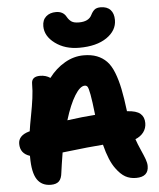

<svg xmlns="http://www.w3.org/2000/svg" viewBox="-63 -1029 906 1094"><g transform="rotate(-5 390.0 -482.0)"><path d="M413.1 -755.9Q331.5 -755.9 275.4 -797.6Q219.2 -839.4 219.2 -896Q219.2 -931.6 241 -950.9Q262.7 -970.2 297.9 -970.2Q339.4 -970.2 356.9 -937Q367.2 -918.9 381.3 -909.4Q395.5 -899.9 423.8 -899.9Q479.5 -899.9 497.1 -936Q506.8 -955.6 518.8 -965.3Q530.8 -975.1 553.2 -975.1Q590.3 -975.1 609.6 -954.3Q628.9 -933.6 628.9 -896Q628.9 -835.9 570.6 -795.9Q512.2 -755.9 413.1 -755.9ZM670.9 11.2Q636.2 11.2 609.6 -3.7Q583 -18.6 557.1 -54.2Q522.5 -100.1 499 -193.8Q432.6 -189.5 266.1 -169.9Q253.9 -95.2 249 -57.1Q245.6 -22 230.2 -7.1Q214.8 7.8 184.1 7.8Q131.3 7.8 105.2 -31.7Q79.1 -71.3 79.1 -160.2V-167Q23.9 -184.6 23.9 -240.2Q23.9 -287.6 85 -305.2Q85.9 -305.2 87.4 -305.7Q88.9 -306.2 89.8 -306.2Q94.2 -338.4 105 -394.3Q115.7 -450.2 121.3 -492.7Q127 -535.2 127 -575.2Q127 -616.2 175.8 -616.2Q209 -616.2 233.9 -599.1Q272.9 -650.9 325 -680.9Q377 -710.9 433.1 -710.9Q476.6 -710.9 508.8 -698.5Q541 -686 564.5 -661.9Q587.9 -637.7 604.5 -595.5Q621.1 -553.2 631.8 -500.7Q642.6 -448.2 651.9 -372.1Q705.6 -369.1 727.8 -349.9Q750 -330.6 750 -295.9Q750 -266.6 733.2 -243.9Q716.3 -221.2 686 -209Q695.8 -180.2 711.2 -145.8Q726.6 -111.3 734.4 -89.8Q742.2 -68.4 742.2 -50.8Q742.2 11.2 670.9 11.2ZM424.8 -538.1Q397.9 -538.1 367.2 -488.5Q336.4 -439 309.1 -350.1Q398.4 -362.3 469.2 -367.2Q460.4 -446.8 453.4 -484.1Q446.3 -521.5 440.7 -529.8Q435.1 -538.1 424.8 -538.1Z"/></g></svg>

Font: Shantell Sans Normal
Style: Regular
Weight: 800
Designer: Stephen Nixon, Anya Danilova, Shantell Martin
Foundry: Arrow Type
Version: Version 1.006;[559af2be0]